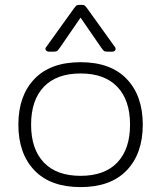

<svg xmlns="http://www.w3.org/2000/svg" viewBox="-20 -749 658 784"><path d="M168 -556 280 -712Q288 -723 291.5 -726Q295 -729 303 -729H315Q323 -729 326.5 -726Q330 -723 338 -712L450 -556Q452 -554 452 -549Q452 -544 448 -541Q444 -538 438 -538H419Q408 -538 404 -541.5Q400 -545 393 -555L309 -677L225 -555Q218 -545 214 -541.5Q210 -538 199 -538H180Q172 -538 167.5 -544Q163 -550 168 -556ZM55 -240Q55 -358 120.5 -426.5Q186 -495 309 -495Q432 -495 497.5 -426.5Q563 -358 563 -240Q563 -122 497.5 -53.5Q432 15 309 15Q186 15 120.5 -53.5Q55 -122 55 -240ZM511 -240Q511 -340 459 -394.5Q407 -449 309 -449Q211 -449 159 -394.5Q107 -340 107 -240Q107 -140 159 -85.5Q211 -31 309 -31Q407 -31 459 -85.5Q511 -140 511 -240Z"/></svg>

Font: Mitr ExtraLight
Style: Regular
Weight: 275
Designer: Thanarat Vachiruckul
Foundry: Cadson Demak Co.,Ltd.
Version: Version 1.001